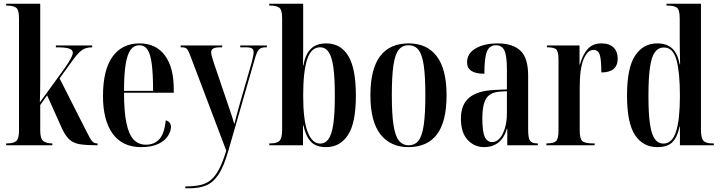

<svg xmlns="http://www.w3.org/2000/svg" viewBox="-20 -780 3866 1031"><path d="M13 0V-10H19Q50 -10 66 -21.5Q82 -33 82 -79V-683Q82 -728 66 -739Q50 -750 19 -750H13V-760H196V-345Q196 -320 195.5 -288.5Q195 -257 194 -230L326 -412Q352 -449 361.5 -468Q371 -487 371 -497Q371 -513 350.5 -519.5Q330 -526 280 -526V-536H475V-526Q455 -526 439 -520.5Q423 -515 407 -500Q391 -485 370 -456L300 -359L446 -71Q466 -31 476 -20.5Q486 -10 501 -10H504V0H499Q443 0 409 -5.5Q375 -11 353 -30.5Q331 -50 311 -94L233 -268L196 -216V-79Q196 -33 214 -21.5Q232 -10 257 -10H261V0Z M738 10Q637 10 585 -62Q533 -134 533 -264Q533 -405 584.5 -476Q636 -547 729 -547Q817 -547 865 -483Q913 -419 913 -302V-282H646Q646 -180 659 -118.5Q672 -57 698 -30Q724 -3 764 -3Q808 -3 835.5 -32.5Q863 -62 870 -134Q898 -126 898 -98Q898 -75 881.5 -49.5Q865 -24 829.5 -7Q794 10 738 10ZM802 -292Q802 -382 795 -436Q788 -490 772 -513.5Q756 -537 728 -537Q700 -537 682 -513.5Q664 -490 655 -436.5Q646 -383 646 -292Z M975 221Q1021 221 1054 214Q1087 207 1111.5 187Q1136 167 1156 129Q1176 91 1195 29L1005 -473Q993 -506 985 -516Q977 -526 958 -526H950V-536H1173V-526H1166Q1136 -526 1125 -519.5Q1114 -513 1114 -499Q1114 -489 1118.5 -474Q1123 -459 1129 -440L1199 -234Q1209 -204 1215.5 -185.5Q1222 -167 1227 -151Q1232 -135 1238 -113Q1244 -137 1252 -166Q1260 -195 1268 -224L1332 -446Q1342 -486 1342 -500Q1342 -513 1333.5 -519.5Q1325 -526 1299 -526H1270V-536H1413V-526H1408Q1381 -526 1369.5 -513Q1358 -500 1346 -456L1206 30Q1182 114 1153 157.5Q1124 201 1086 216Q1048 231 997 231H975Z M1731 10Q1676 10 1649 -19.5Q1622 -49 1609 -107H1607V0H1426V-10H1433Q1468 -10 1481.5 -24.5Q1495 -39 1495 -84V-683Q1495 -728 1479 -739Q1463 -750 1431 -750H1426V-760H1608V-578Q1608 -550 1608 -514Q1608 -478 1607 -429H1609Q1620 -489 1649.5 -518Q1679 -547 1732 -547Q1809 -547 1850 -480Q1891 -413 1891 -267Q1891 -118 1848 -54Q1805 10 1731 10ZM1700 -9Q1726 -9 1743.5 -32.5Q1761 -56 1769.5 -112Q1778 -168 1778 -266Q1778 -362 1770 -419Q1762 -476 1744.5 -501Q1727 -526 1698 -526Q1651 -526 1629.5 -461.5Q1608 -397 1608 -266Q1608 -134 1632 -71.5Q1656 -9 1700 -9Z M2173 10Q2077 10 2023 -58.5Q1969 -127 1969 -269Q1969 -547 2175 -547Q2273 -547 2325.5 -477.5Q2378 -408 2378 -269Q2378 -126 2326 -58Q2274 10 2173 10ZM2174 0Q2208 0 2227.5 -25Q2247 -50 2255.5 -109Q2264 -168 2264 -269Q2264 -370 2255.5 -428.5Q2247 -487 2227.5 -512Q2208 -537 2173 -537Q2140 -537 2120.5 -512Q2101 -487 2092.5 -428.5Q2084 -370 2084 -269Q2084 -168 2093 -109Q2102 -50 2122 -25Q2142 0 2174 0Z M2580 10Q2527 10 2491 -29Q2455 -68 2455 -143Q2455 -219 2500 -256Q2545 -293 2636 -297L2702 -300V-407Q2702 -481 2688.5 -509Q2675 -537 2643 -537Q2609 -537 2595 -504Q2581 -471 2581 -384Q2488 -384 2488 -445Q2488 -494 2535 -520.5Q2582 -547 2652 -547Q2733 -547 2774.5 -508Q2816 -469 2816 -375V-85Q2816 -39 2826 -24.5Q2836 -10 2865 -10H2868V0H2704V-89H2702Q2687 -38 2655.5 -14Q2624 10 2580 10ZM2623 -17Q2646 -17 2664 -38Q2682 -59 2692 -94Q2702 -129 2702 -172V-290L2664 -288Q2611 -284 2590.5 -250.5Q2570 -217 2570 -146Q2570 -74 2583 -45.5Q2596 -17 2623 -17Z M2914 0V-10H2916Q2954 -10 2966.5 -23Q2979 -36 2979 -79V-459Q2979 -501 2968 -513.5Q2957 -526 2919 -526H2917V-536H3092V-433H3094Q3108 -485 3135 -516Q3162 -547 3210 -547Q3252 -547 3274.5 -525Q3297 -503 3297 -466Q3297 -391 3209 -391Q3209 -460 3200.5 -486Q3192 -512 3167 -512Q3135 -512 3114 -462.5Q3093 -413 3093 -312V-79Q3093 -36 3106.5 -23Q3120 -10 3163 -10H3173V0Z M3510 10Q3433 10 3390 -54.5Q3347 -119 3347 -267Q3347 -416 3390.5 -481.5Q3434 -547 3509 -547Q3561 -547 3590 -519.5Q3619 -492 3630 -434H3632Q3631 -479 3630.5 -511Q3630 -543 3630 -572V-680Q3630 -728 3614.5 -739Q3599 -750 3566 -750H3559V-760H3744V-84Q3744 -39 3757 -24.5Q3770 -10 3804 -10H3813V0H3631V-100H3629Q3618 -45 3591.5 -17.5Q3565 10 3510 10ZM3543 -9Q3589 -9 3610 -73Q3631 -137 3631 -265Q3631 -392 3612.5 -458.5Q3594 -525 3545 -525Q3516 -525 3497.5 -501Q3479 -477 3470.5 -420Q3462 -363 3462 -264Q3462 -168 3470.5 -112.5Q3479 -57 3496.5 -33Q3514 -9 3543 -9Z"/></svg>

Font: Noto Serif Display ExtraCondensed SemiBold
Style: Regular
Weight: 600
Width: 2
Designer: Monotype Design Team
Foundry: Monotype Imaging Inc.
Version: Version 2.009